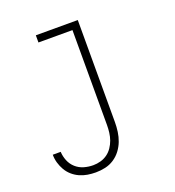

<svg xmlns="http://www.w3.org/2000/svg" viewBox="-135 -636 869 955"><g transform="rotate(-20 300.0 -158.5)"><path d="M210 213Q188 213 166.5 209.5Q145 206 125 197Q105 188 88.5 173.5Q72 159 61 140Q50 121 44 100Q38 79 38 57H80Q81 81 90.5 104.5Q100 128 118.5 144.5Q137 161 161 168Q185 175 210 175Q230 175 249.5 169.5Q269 164 285 152.5Q301 141 312.5 124Q324 107 330.5 88.5Q337 70 339.5 50Q342 30 342 10V-492H162V-530H384V10Q384 35 380.5 60.5Q377 86 368 109.5Q359 133 343.5 153.5Q328 174 306.5 188Q285 202 260 207.5Q235 213 210 213Z"/></g></svg>

Font: Iosevka Slab XLtEx
Style: Regular
Weight: 200
Width: 7
Monospace: yes
Designer: Belleve Invis
Foundry: Belleve Invis
Version: Version 11.1.0; ttfautohint (v1.8.3)